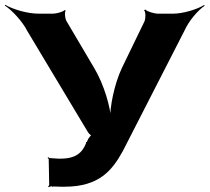

<svg xmlns="http://www.w3.org/2000/svg" viewBox="-74 -768 873 800"><path d="M180 10H195C340 10 394 -59 438 -139L695 -641C712 -680 752 -727 779 -744L776 -747C750 -730 690 -711 646 -711H585C569 -711 538 -720 532 -728L526 -726C534 -718 533 -691 528 -679L434 -485C402 -417 383 -321 385 -267H389C387 -321 359 -416 320 -482L202 -682C197 -692 194 -717 200 -724L195 -726C190 -719 161 -711 146 -711H88C39 -711 -23 -730 -52 -748L-54 -745C-26 -727 19 -680 39 -640L292 -218C294 -214 305 -202 310 -202L309 -206C305 -206 296 -193 294 -190L288 -177C288 -177 289 -175 289 -176H284L285 -172C269 -133 244 -107 178 -107H168C158 -108 149 -108 139 -109H134C132 -109 129 -112 128 -113L124 -110C125 -109 129 -107 129 -105L131 3C131 5 127 8 126 9L130 12C131 11 136 8 138 9H141L142 7L145 11L148 9C158 9 170 10 180 10Z"/></svg>

Font: Asimov
Style: EdgeWide
Weight: 500
Designer: Google
Version: Version 2.000980: 2014